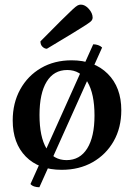

<svg xmlns="http://www.w3.org/2000/svg" viewBox="-20 -723 581 831"><path d="M247 12Q148 12 91.5 -45.5Q35 -103 35 -202Q35 -277 67.5 -336Q100 -395 157.5 -428.5Q215 -462 290 -462Q388 -462 446.5 -403.5Q505 -345 505 -246Q505 -170 472 -112Q439 -54 381 -21Q323 12 247 12ZM268 -30Q326 -30 357.5 -80.5Q389 -131 389 -223Q389 -317 358.5 -368.5Q328 -420 271 -420Q213 -420 182 -369.5Q151 -319 151 -225Q151 -131 181 -80.5Q211 -30 268 -30ZM150.4 87.5Q138.5 87.5 128 84Q117.5 80.5 111.9 73.5L383.5 -531.3Q394 -531.3 404.5 -527.8Q415 -524.3 422 -517.3ZM183 -512Q173 -512 164 -520.5Q155 -529 155 -544Q212 -602 244.5 -634Q277 -666 293 -681Q309 -696 316 -699.5Q323 -703 330 -703Q348 -703 364.5 -684.5Q381 -666 381 -646Q381 -640 376.5 -634Q372 -628 353.5 -616Q335 -604 295 -579.5Q255 -555 183 -512Z"/></svg>

Font: Petrona SemiBold
Style: Regular
Weight: 600
Designer: Ringo R. Seeber
Foundry: Ringo R. Seeber
Version: Version 2.001; ttfautohint (v1.8.3)